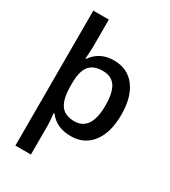

<svg xmlns="http://www.w3.org/2000/svg" viewBox="-236 -876 1094 1232"><g transform="rotate(30 311.5 -260.0)"><path d="M193 -482 197 -550V-760H82V240H197V17L194 -28L190 -63H197Q252 10 358 10Q458 10 515 -64.5Q572 -139 572 -271Q572 -402 515.5 -476Q459 -550 358 -550Q253 -550 197 -469H192ZM454 -272Q454 -84 330 -84Q260 -84 228.5 -128.5Q197 -173 197 -271V-289Q197 -376 228.5 -416Q260 -456 329 -456Q394 -456 424 -411Q454 -366 454 -272Z"/></g></svg>

Font: OpenSansMMV
Style: Semibold
Weight: 600
Designer: Steve Matteson
Foundry: Ascender Corporation
Version: Version 6.000